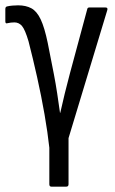

<svg xmlns="http://www.w3.org/2000/svg" viewBox="-22 -515 432 720"><path d="M171 185Q163 185 163 176V39Q157 -17 145 -86Q133 -155 117 -226.5Q101 -298 85 -360Q72 -404 60.5 -417.5Q49 -431 32 -431Q19 -431 6 -428Q-2 -425 -2 -435V-481Q-2 -490 5 -491Q13 -493 24 -494Q35 -495 46 -495Q75 -495 95.5 -484Q116 -473 130.5 -442.5Q145 -412 157 -354Q163 -324 168.5 -295.5Q174 -267 180 -237Q187 -201 192.5 -164.5Q198 -128 203 -92H204Q220 -164 240 -239L305 -480Q306 -487 313 -487H373Q384 -487 380 -476L235 3V176Q235 185 226 185Z"/></svg>

Font: Sofia Sans Cond
Style: Regular
Weight: 400
Width: 3
Designer: Botio Nikoltchev, Ani Petrova
Foundry: lettersoup
Version: Version 4.100; ttfautohint (v1.8.3)